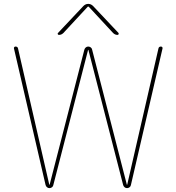

<svg xmlns="http://www.w3.org/2000/svg" viewBox="-20 -970 908 990"><path d="M215 -16 52 -720Q51 -724 53.5 -727Q56 -730 60 -730Q71 -730 73 -720L234 -18Q234 -17 235 -17Q236 -17 236 -18L415 -714Q417 -721 422.5 -725.5Q428 -730 435 -730Q442 -730 448 -725.5Q454 -721 455 -714L634 -18Q634 -17 635 -17Q636 -17 636 -18L797 -720Q799 -730 810 -730Q814 -730 816.5 -727Q819 -724 818 -720L655 -16Q654 -9 648 -4.5Q642 0 635 0Q628 0 622.5 -4.5Q617 -9 615 -16L436 -712Q436 -713 435 -713Q434 -713 434 -712L255 -16Q254 -9 248 -4.5Q242 0 235 0Q228 0 222.5 -4.5Q217 -9 215 -16ZM284 -790Q280 -790 278 -793.5Q276 -797 279 -800L410 -939Q421 -950 435 -950Q449 -950 460 -939L591 -800Q593 -797 591.5 -793.5Q590 -790 586 -790Q573 -790 563 -800L437 -936H435H433L307 -800Q297 -790 284 -790Z"/></svg>

Font: Rounded Mplus 1c Thin
Style: Regular
Weight: 250
Version: Version 1.059.20150529